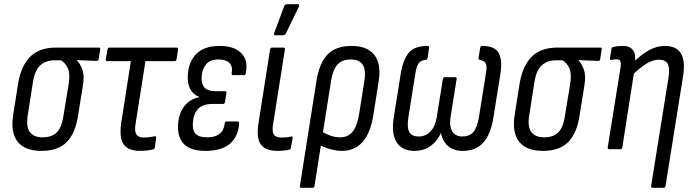

<svg xmlns="http://www.w3.org/2000/svg" viewBox="-20 -715 3323 920"><path d="M178 8Q99 8 64.5 -36Q30 -80 43 -164L67 -316Q81 -399 124.5 -443Q168 -487 248 -487H454Q462 -487 460 -478L453 -432Q451 -423 444 -423L349 -427V-426Q366 -407 375.5 -379Q385 -351 377 -304L354 -161Q341 -76 299.5 -34Q258 8 178 8ZM185 -57Q228 -57 252 -80.5Q276 -104 284 -160L309 -312Q317 -363 305 -388.5Q293 -414 272 -426H240Q200 -426 173.5 -402.5Q147 -379 138 -323L113 -163Q104 -107 123 -82Q142 -57 185 -57Z M651 8Q613 8 590.5 -6Q568 -20 561 -50Q554 -80 561 -127L607 -422H494Q486 -422 487 -431L495 -478Q497 -487 504 -487H826Q835 -487 833 -477L826 -431Q825 -422 816 -422H677L629 -118Q624 -84 634 -70Q644 -56 668 -56Q683 -56 697 -58Q711 -60 722 -62Q729 -63 728 -54L722 -8Q721 -2 714 1Q701 4 685 6Q669 8 651 8Z M964 8Q894 8 862 -24Q830 -56 833 -116Q835 -166 860.5 -202.5Q886 -239 934 -249V-251Q905 -262 891 -289.5Q877 -317 880 -354Q883 -419 921 -457Q959 -495 1033 -495Q1101 -495 1135.5 -461Q1170 -427 1158 -366Q1157 -355 1149 -355H1096Q1089 -355 1090 -365Q1096 -396 1079.5 -413Q1063 -430 1026 -430Q985 -430 966 -405Q947 -380 946 -344Q945 -311 961 -294.5Q977 -278 1012 -278H1058Q1067 -278 1065 -269L1058 -226Q1056 -217 1049 -217H998Q951 -217 928.5 -192.5Q906 -168 904 -124Q902 -89 918 -73Q934 -57 973 -57Q1011 -57 1032 -73.5Q1053 -90 1057 -124Q1057 -133 1065 -133H1118Q1126 -133 1126 -123Q1122 -62 1082.5 -27Q1043 8 964 8Z M1310 8Q1253 8 1230.5 -22Q1208 -52 1218 -121L1274 -477Q1276 -487 1284 -487H1338Q1347 -487 1345 -477L1288 -116Q1283 -82 1293 -69Q1303 -56 1329 -56Q1341 -56 1353 -57Q1365 -58 1375 -61Q1384 -63 1382 -52L1374 -7Q1373 1 1367 2Q1355 5 1339.5 6.5Q1324 8 1310 8ZM1298 -546Q1294 -546 1293 -549.5Q1292 -553 1294 -557L1342 -686Q1344 -691 1347.5 -693Q1351 -695 1357 -695H1406Q1412 -695 1413 -691.5Q1414 -688 1412 -683L1350 -555Q1346 -546 1335 -546Z M1424 185Q1416 185 1417 176L1497 -331Q1511 -415 1550.5 -455Q1590 -495 1665 -495Q1740 -495 1774 -451.5Q1808 -408 1794 -322L1769 -164Q1756 -79 1718 -35.5Q1680 8 1618 8Q1591 8 1561 -0.5Q1531 -9 1508 -23L1517 -87Q1537 -75 1561 -66Q1585 -57 1610 -57Q1648 -57 1670 -84.5Q1692 -112 1701 -170L1725 -321Q1735 -380 1718 -405Q1701 -430 1660 -430Q1620 -430 1597.5 -406Q1575 -382 1566 -326L1487 176Q1486 185 1477 185Z M1966 8Q1907 8 1880.5 -33.5Q1854 -75 1867 -154L1901 -367Q1912 -429 1938.5 -462Q1965 -495 2030 -495Q2038 -495 2036 -486L2029 -438Q2027 -428 2020 -428Q1996 -426 1986 -411.5Q1976 -397 1971 -367L1937 -154Q1929 -102 1941.5 -81.5Q1954 -61 1987 -61Q2019 -61 2042.5 -85Q2066 -109 2073 -155L2102 -336Q2104 -345 2111 -345H2161Q2170 -345 2168 -336L2139 -155Q2132 -109 2147.5 -85Q2163 -61 2195 -61Q2229 -61 2247.5 -81.5Q2266 -102 2275 -154L2309 -367Q2314 -397 2308 -410.5Q2302 -424 2279 -428Q2272 -430 2273 -438L2281 -486Q2283 -495 2290 -495Q2351 -495 2369.5 -461Q2388 -427 2378 -363L2344 -150Q2331 -71 2295.5 -31.5Q2260 8 2197 8Q2154 8 2127.5 -14.5Q2101 -37 2093 -77H2092Q2076 -39 2043 -15.5Q2010 8 1966 8Z M2581 8Q2502 8 2467.5 -36Q2433 -80 2446 -164L2470 -316Q2484 -399 2527.5 -443Q2571 -487 2651 -487H2857Q2865 -487 2863 -478L2856 -432Q2854 -423 2847 -423L2752 -427V-426Q2769 -407 2778.5 -379Q2788 -351 2780 -304L2757 -161Q2744 -76 2702.5 -34Q2661 8 2581 8ZM2588 -57Q2631 -57 2655 -80.5Q2679 -104 2687 -160L2712 -312Q2720 -363 2708 -388.5Q2696 -414 2675 -426H2643Q2603 -426 2576.5 -402.5Q2550 -379 2541 -323L2516 -163Q2507 -107 2526 -82Q2545 -57 2588 -57Z M3108 185Q3099 185 3100 176L3184 -348Q3190 -391 3179 -410Q3168 -429 3137 -429Q3109 -429 3077.5 -410Q3046 -391 3005 -350L3011 -412Q3051 -453 3089 -474Q3127 -495 3166 -495Q3220 -495 3242.5 -459.5Q3265 -424 3253 -350L3169 176Q3168 185 3159 185ZM2899 0Q2891 0 2892 -9L2953 -389Q2957 -415 2952 -423Q2947 -431 2933 -431Q2928 -431 2921.5 -430Q2915 -429 2909 -428Q2901 -426 2903 -436L2910 -481Q2911 -489 2920 -490Q2931 -493 2942.5 -494Q2954 -495 2964 -495Q2999 -495 3013.5 -474Q3028 -453 3022 -415L3019 -400V-374L2962 -9Q2961 0 2952 0Z"/></svg>

Font: Sofia Sans Condensed
Style: Italic
Weight: 400
Italic angle: -9°
Designer: Botio Nikoltchev, Ani Petrova
Foundry: lettersoup
Version: Version 4.101